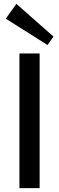

<svg xmlns="http://www.w3.org/2000/svg" viewBox="-20 -978 307 998"><path d="M186 -700V0H81V-700ZM258 -788 227 -744 10 -881 65 -958Z"/></svg>

Font: Pathway Extreme Medium
Style: Regular
Weight: 500
Designer: Eduardo Rodriguez Tunni
Foundry: Eduardo Rodriguez Tunni
Version: Version 1.001;gftools[0.9.26]